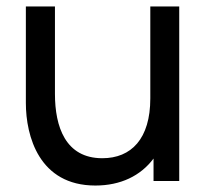

<svg xmlns="http://www.w3.org/2000/svg" viewBox="-20 -560 644 594"><path d="M445 -255.5C445 -130.5 386 -70.5 296.5 -70.5C182.5 -70.5 150 -168 150 -269.5V-540H60V-241.5C60 -139 101 14 275 14C353 14 415 -16 455 -69.5V0H534.5V-540H445Z"/></svg>

Font: Hauora Medium
Style: Regular
Weight: 500
Designer: Wayne Shih
Foundry: WCYS
Version: Version 1.001;hotconv 1.0.109;makeotfexe 2.5.65596